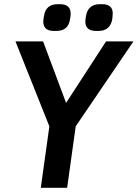

<svg xmlns="http://www.w3.org/2000/svg" viewBox="-20 -898 658 918"><path d="M618 -700 342 -294 301 0H175L216 -294L54 -700H186L296 -406L487 -700ZM187 -795Q187 -804 188 -808L190 -820Q198 -878 256 -878H267Q318 -878 318 -832Q318 -824 317 -820L315 -808Q308 -750 249 -750H238Q187 -750 187 -795ZM388 -795Q388 -804 389 -808L391 -820Q395 -848 411.5 -863Q428 -878 457 -878H468Q519 -878 519 -834Q519 -825 518 -820L517 -808Q508 -750 450 -750H440Q388 -750 388 -795Z"/></svg>

Font: Krub SemiBold
Style: Italic
Weight: 600
Italic angle: -8°
Designer: Ekaluck Peanpanawate
Foundry: Cadson Demak Co.,Ltd.
Version: Version 1.000; ttfautohint (v1.6)